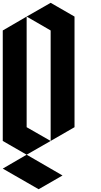

<svg xmlns="http://www.w3.org/2000/svg" viewBox="-20 -1120 733 1390"><path d="M0 -899.4Q0 -766.6 0 -500Q0 -366.2 0 -99.6Q57.6 -66.4 172.9 0Q231.4 -33.2 346.7 -99.6Q289.1 -132.8 172.9 -199.2Q172.9 -465.8 172.9 -1000Q115.2 -965.8 0 -899.4ZM519.5 -199.2Q519.5 -465.8 519.5 -1000Q461.9 -1033.2 346.7 -1099.6Q289.1 -1066.4 172.9 -1000Q231.4 -965.8 346.7 -899.4Q346.7 -632.8 346.7 -99.6Q404.3 -132.8 519.5 -199.2ZM0 100.6Q57.6 67.4 172.9 0Q259.8 50.8 432.6 150.4Q375 183.6 259.8 250Q172.9 200.2 0 100.6Z"/></svg>

Font: DreiFraktur
Style: Regular
Weight: 400
Designer: JayCobs
Version: Version 1.2